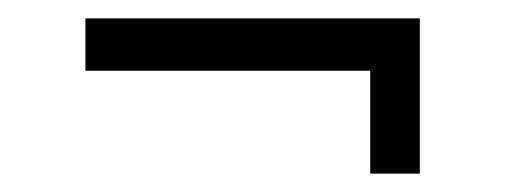

<svg xmlns="http://www.w3.org/2000/svg" viewBox="-20 -326 550 209"><path d="M73 -249V-306H437V-137H383V-249Z"/></svg>

Font: Mate
Style: Regular
Weight: 400
Designer: Eduardo Rodriguez Tunni
Foundry: Eduardo Rodriguez Tunni
Version: Version 1.003; ttfautohint (v1.8.4.7-5d5b);gftools[0.9.24]